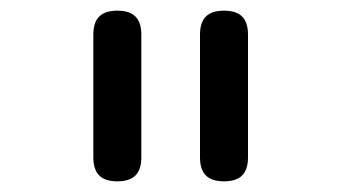

<svg xmlns="http://www.w3.org/2000/svg" viewBox="-20 -780 640 360"><path d="M355 -485V-715Q355 -738 366 -749Q377 -760 400 -760Q423 -760 434 -749Q445 -738 445 -715V-485Q445 -462 434 -451Q423 -440 400 -440Q377 -440 366 -451Q355 -462 355 -485ZM155 -485V-715Q155 -738 166 -749Q177 -760 200 -760Q223 -760 234 -749Q245 -738 245 -715V-485Q245 -462 234 -451Q223 -440 200 -440Q177 -440 166 -451Q155 -462 155 -485Z"/></svg>

Font: Maple Mono NF
Style: Regular
Weight: 400
Monospace: yes
Designer: subframe7536
Version: Version 7.000